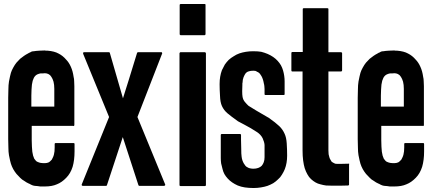

<svg xmlns="http://www.w3.org/2000/svg" viewBox="-20 -942 2249 972"><path d="M351.6 -304.7Q281.2 -304.7 140.6 -304.7Q140.6 -280.3 140.6 -231.4Q140.6 -213.9 141.6 -199.2Q142.6 -185.5 143.6 -173.8Q145.5 -163.1 147.5 -154.3Q150.4 -145.5 153.3 -138.7Q157.2 -132.8 161.1 -128.9Q165 -124 170.9 -122.1Q174.8 -120.1 178.7 -119.1Q182.6 -118.2 186.5 -117.2Q189.5 -116.2 197.3 -116.2Q206.1 -116.2 209 -116.2Q212.9 -116.2 217.8 -117.2Q222.7 -118.2 226.6 -120.1Q230.5 -122.1 234.4 -126Q238.3 -129.9 242.2 -133.8Q245.1 -138.7 248 -145.5Q251 -151.4 252.9 -159.2Q254.9 -167 255.9 -175.8Q256.8 -185.5 256.8 -196.3Q256.8 -202.1 256.8 -212.9Q256.8 -215.8 257.8 -216.8Q259.8 -217.8 261.7 -217.8Q292 -217.8 352.5 -217.8Q355.5 -217.8 356.4 -216.8Q357.4 -215.8 357.4 -212.9Q357.4 -201.2 357.4 -175.8Q357.4 -130.9 347.7 -97.7Q336.9 -63.5 315.4 -42Q293 -18.6 267.6 -8.8Q243.2 2 207 2Q204.1 2 195.3 2Q186.5 2 183.6 2Q176.8 1 169.9 0Q163.1 0 157.2 -1Q149.4 -2 144.5 -3.9Q140.6 -5.9 135.7 -7.8Q133.8 -9.8 130.9 -10.7Q128.9 -11.7 126 -12.7Q120.1 -15.6 114.3 -18.6Q108.4 -22.5 102.5 -26.4Q97.7 -29.3 91.8 -33.2Q86.9 -37.1 82 -42Q73.2 -50.8 63.5 -61.5Q54.7 -72.3 46.9 -85.9Q39.1 -100.6 35.2 -113.3Q31.2 -126 25.4 -156.2Q22.5 -173.8 22.5 -194.3Q21.5 -214.8 21.5 -238.3Q21.5 -239.3 21.5 -241.2Q21.5 -242.2 21.5 -242.2Q21.5 -242.2 21.5 -242.2Q21.5 -266.6 21.5 -316.4Q21.5 -357.4 21.5 -440.4Q21.5 -440.4 21.5 -441.4Q21.5 -441.4 21.5 -441.4Q21.5 -443.4 21.5 -447.3Q21.5 -470.7 22.5 -490.2Q22.5 -510.7 25.4 -529.3Q31.2 -559.6 35.2 -573.2Q39.1 -585.9 46.9 -599.6Q54.7 -614.3 63.5 -625Q73.2 -635.7 82 -644.5Q91.8 -652.3 101.6 -659.2Q111.3 -666 121.1 -670.9Q124 -672.9 126 -673.8Q128.9 -675.8 130.9 -675.8Q135.7 -678.7 139.6 -680.7Q144.5 -682.6 151.4 -682.6Q162.1 -684.6 179.7 -685.5Q196.3 -686.5 206.1 -686.5Q210 -685.5 212.9 -685.5Q216.8 -685.5 220.7 -685.5Q255.9 -682.6 276.4 -670.9Q297.9 -660.2 314.5 -640.6Q329.1 -626 338.9 -603.5Q348.6 -582 352.5 -553.7Q355.5 -542 355.5 -530.3Q356.4 -518.6 356.4 -505.9Q356.4 -440.4 356.4 -309.6Q356.4 -306.6 355.5 -305.7Q354.5 -303.7 351.6 -303.7Q351.6 -304.7 351.6 -304.7ZM254.9 -402.3Q254.9 -431.6 254.9 -492.2Q254.9 -502.9 253.9 -511.7Q252.9 -520.5 251 -528.3Q248 -535.2 246.1 -542Q243.2 -548.8 240.2 -552.7Q236.3 -558.6 233.4 -561.5Q229.5 -564.5 224.6 -567.4Q220.7 -569.3 215.8 -570.3Q210.9 -571.3 207 -571.3Q203.1 -571.3 195.3 -570.3Q186.5 -570.3 184.6 -570.3Q180.7 -569.3 176.8 -568.4Q172.9 -566.4 168.9 -565.4Q163.1 -562.5 159.2 -558.6Q154.3 -553.7 151.4 -547.9Q148.4 -542 145.5 -533.2Q143.6 -524.4 141.6 -513.7Q140.6 -502.9 139.6 -488.3Q138.7 -474.6 138.7 -458Q138.7 -439.5 138.7 -402.3Q177.7 -402.3 254.9 -402.3Z M814.5 -2.9Q814.5 -2 813.5 -2Q812.5 -1 810.5 -1Q769.5 -1 685.5 -1Q684.6 -1 682.6 -2Q681.6 -3.9 680.7 -4.9Q654.3 -85.9 601.6 -248Q575.2 -167 521.5 -4.9Q521.5 -2.9 519.5 -2Q518.6 -1 516.6 -1Q477.5 -1 398.4 -1Q398.4 -1 396.5 -2Q395.5 -2 394.5 -2.9Q394.5 -4.9 393.6 -5.9Q393.6 -5.9 393.6 -6.8Q393.6 -6.8 393.6 -7.8Q439.5 -122.1 532.2 -349.6Q488.3 -457 400.4 -670.9Q400.4 -671.9 401.4 -673.8Q401.4 -674.8 401.4 -675.8Q402.3 -676.8 403.3 -677.7Q404.3 -677.7 406.2 -677.7Q447.3 -677.7 531.2 -677.7Q533.2 -677.7 534.2 -676.8Q536.1 -675.8 536.1 -673.8Q558.6 -597.7 602.5 -444.3Q627 -520.5 673.8 -673.8Q674.8 -675.8 675.8 -676.8Q677.7 -677.7 678.7 -677.7Q717.8 -677.7 795.9 -677.7Q796.9 -677.7 798.8 -677.7Q799.8 -676.8 799.8 -675.8Q800.8 -674.8 800.8 -673.8Q801.8 -672.9 800.8 -670.9Q758.8 -563.5 675.8 -349.6Q722.7 -236.3 816.4 -7.8Q816.4 -6.8 816.4 -4.9Q815.4 -3.9 814.5 -2.9Z M889.6 -768.6Q889.6 -818.4 889.6 -917Q889.6 -918.9 891.6 -920.9Q893.6 -921.9 896.5 -921.9Q936.5 -921.9 1015.6 -921.9Q1018.6 -921.9 1019.5 -920.9Q1020.5 -919.9 1020.5 -918Q1020.5 -918 1020.5 -917Q1020.5 -867.2 1020.5 -768.6Q1020.5 -766.6 1018.6 -765.6Q1017.6 -763.7 1014.6 -763.7Q974.6 -763.7 895.5 -763.7Q892.6 -763.7 891.6 -765.6Q889.6 -766.6 889.6 -768.6ZM1022.5 -671.9Q1022.5 -587.9 1022.5 -420.9Q1022.5 -282.2 1022.5 -4.9Q1022.5 -2.9 1020.5 -1Q1019.5 0 1016.6 0Q976.6 0 894.5 0Q891.6 0 890.6 -1Q888.7 -2.9 888.7 -4.9Q888.7 -88.9 888.7 -255.9Q888.7 -394.5 888.7 -671.9Q888.7 -673.8 890.6 -675.8Q891.6 -677.7 894.5 -677.7Q935.5 -677.7 1016.6 -677.7Q1019.5 -677.7 1020.5 -675.8Q1022.5 -673.8 1022.5 -671.9Z M1433.6 -154.3Q1433.6 -134.8 1430.7 -118.2Q1427.7 -100.6 1421.9 -85.9Q1416 -71.3 1407.2 -57.6Q1399.4 -43.9 1387.7 -34.2Q1377 -23.4 1363.3 -14.6Q1349.6 -6.8 1334 -1Q1319.3 3.9 1300.8 6.8Q1283.2 9.8 1263.7 9.8Q1240.2 9.8 1219.7 6.8Q1200.2 3.9 1183.6 -2.9Q1168 -9.8 1155.3 -18.6Q1142.6 -27.3 1132.8 -38.1Q1123 -48.8 1116.2 -60.5Q1109.4 -73.2 1106.4 -86.9Q1102.5 -100.6 1099.6 -114.3Q1097.7 -127.9 1097.7 -141.6Q1097.7 -180.7 1097.7 -258.8Q1097.7 -260.7 1099.6 -262.7Q1100.6 -263.7 1102.5 -263.7Q1133.8 -263.7 1195.3 -263.7Q1197.3 -263.7 1198.2 -262.7Q1200.2 -260.7 1200.2 -258.8Q1200.2 -251 1200.2 -233.4Q1200.2 -219.7 1201.2 -190.4Q1201.2 -160.2 1203.1 -149.4Q1204.1 -139.6 1207 -130.9Q1210 -122.1 1213.9 -115.2Q1217.8 -108.4 1222.7 -102.5Q1226.6 -97.7 1233.4 -94.7Q1239.3 -90.8 1246.1 -89.8Q1253.9 -87.9 1262.7 -87.9Q1276.4 -87.9 1287.1 -91.8Q1297.9 -95.7 1304.7 -102.5Q1311.5 -110.4 1315.4 -121.1Q1319.3 -131.8 1319.3 -146.5Q1319.3 -149.4 1319.3 -152.3Q1319.3 -156.2 1319.3 -161.1Q1319.3 -171.9 1319.3 -186.5Q1319.3 -200.2 1319.3 -208Q1318.4 -222.7 1309.6 -242.2Q1299.8 -261.7 1279.3 -274.4Q1250 -293.9 1217.8 -310.5Q1185.5 -328.1 1184.6 -328.1Q1150.4 -352.5 1131.8 -368.2Q1113.3 -383.8 1103.5 -405.3Q1094.7 -424.8 1093.8 -457Q1091.8 -489.3 1091.8 -512.7Q1091.8 -514.6 1091.8 -517.6Q1091.8 -537.1 1094.7 -553.7Q1097.7 -571.3 1103.5 -586.9Q1110.4 -601.6 1118.2 -615.2Q1127 -627.9 1137.7 -638.7Q1149.4 -649.4 1163.1 -657.2Q1175.8 -666 1192.4 -671.9Q1207 -676.8 1224.6 -679.7Q1242.2 -682.6 1261.7 -682.6Q1287.1 -682.6 1302.7 -679.7Q1318.4 -675.8 1335 -668.9Q1350.6 -662.1 1363.3 -653.3Q1376 -644.5 1385.7 -633.8Q1395.5 -623 1402.3 -611.3Q1409.2 -598.6 1413.1 -585Q1417 -571.3 1418.9 -557.6Q1420.9 -543.9 1420.9 -530.3Q1420.9 -508.8 1420.9 -465.8Q1420.9 -463.9 1419.9 -461.9Q1418 -460.9 1416 -460.9Q1385.7 -460.9 1324.2 -460.9Q1321.3 -460.9 1320.3 -461.9Q1319.3 -463.9 1319.3 -465.8Q1319.3 -474.6 1319.3 -491.2Q1319.3 -501 1318.4 -504.9Q1317.4 -508.8 1317.4 -512.7Q1316.4 -514.6 1316.4 -516.6Q1315.4 -518.6 1315.4 -521.5Q1313.5 -532.2 1310.5 -541Q1307.6 -549.8 1303.7 -556.6Q1299.8 -563.5 1295.9 -568.4Q1291 -574.2 1285.2 -577.1Q1283.2 -577.1 1281.2 -579.1Q1276.4 -582 1273.4 -583Q1270.5 -584 1263.7 -584Q1249 -584 1240.2 -581.1Q1231.4 -579.1 1224.6 -572.3Q1217.8 -563.5 1212.9 -550.8Q1208 -538.1 1208 -524.4Q1208 -523.4 1207 -519.5Q1207 -516.6 1207 -511.7Q1206.1 -499 1206.1 -480.5Q1206.1 -461.9 1208 -451.2Q1210.9 -435.5 1220.7 -424.8Q1230.5 -413.1 1237.3 -407.2Q1237.3 -406.2 1238.3 -406.2Q1240.2 -404.3 1276.4 -382.8Q1311.5 -362.3 1341.8 -344.7Q1375 -321.3 1393.6 -303.7Q1411.1 -287.1 1420.9 -264.6Q1429.7 -246.1 1431.6 -215.8Q1433.6 -184.6 1433.6 -154.3Z M1747.1 -108.4Q1747.1 -75.2 1747.1 -7.8Q1747.1 -4.9 1745.1 -3.9Q1744.1 -2.9 1741.2 -2.9Q1741.2 -2.9 1703.1 -2Q1665 -2 1661.1 -2Q1645.5 -2 1630.9 -2.9Q1616.2 -4.9 1602.5 -8.8Q1588.9 -11.7 1577.1 -18.6Q1565.4 -25.4 1554.7 -35.2Q1543.9 -44.9 1536.1 -59.6Q1528.3 -73.2 1522.5 -90.8Q1517.6 -107.4 1514.6 -129.9Q1511.7 -152.3 1511.7 -180.7Q1511.7 -313.5 1511.7 -580.1Q1494.1 -580.1 1460 -580.1Q1457 -580.1 1456.1 -582Q1455.1 -583 1455.1 -586.9Q1455.1 -615.2 1455.1 -673.8Q1455.1 -675.8 1456.1 -676.8Q1457 -678.7 1460 -678.7Q1477.5 -678.7 1512.7 -678.7Q1512.7 -751 1512.7 -895.5Q1512.7 -897.5 1513.7 -899.4Q1515.6 -900.4 1517.6 -900.4Q1557.6 -900.4 1637.7 -900.4Q1639.6 -900.4 1641.6 -899.4Q1642.6 -897.5 1642.6 -895.5Q1642.6 -823.2 1642.6 -677.7Q1664.1 -677.7 1707 -677.7Q1709 -677.7 1710 -675.8Q1711.9 -674.8 1711.9 -672.9Q1711.9 -643.6 1711.9 -585.9Q1711.9 -583 1710 -582Q1709 -580.1 1707 -580.1Q1685.5 -580.1 1642.6 -580.1Q1642.6 -447.3 1642.6 -180.7Q1642.6 -169.9 1643.6 -161.1Q1645.5 -152.3 1647.5 -145.5Q1649.4 -138.7 1653.3 -132.8Q1656.2 -127 1659.2 -123Q1663.1 -120.1 1667 -118.2Q1671.9 -116.2 1676.8 -113.3Q1680.7 -112.3 1701.2 -112.3Q1721.7 -112.3 1743.2 -113.3Q1745.1 -114.3 1746.1 -113.3Q1747.1 -113.3 1748 -112.3Q1748 -111.3 1748 -111.3Q1748 -110.4 1747.1 -108.4Z M2121.1 -304.7Q2050.8 -304.7 1910.2 -304.7Q1910.2 -280.3 1910.2 -231.4Q1910.2 -213.9 1911.1 -199.2Q1912.1 -185.5 1913.1 -173.8Q1915 -163.1 1917 -154.3Q1919.9 -145.5 1922.9 -138.7Q1926.8 -132.8 1930.7 -128.9Q1934.6 -124 1940.4 -122.1Q1944.3 -120.1 1948.2 -119.1Q1952.1 -118.2 1956.1 -117.2Q1959 -116.2 1966.8 -116.2Q1975.6 -116.2 1978.5 -116.2Q1982.4 -116.2 1987.3 -117.2Q1992.2 -118.2 1996.1 -120.1Q2000 -122.1 2003.9 -126Q2007.8 -129.9 2011.7 -133.8Q2014.6 -138.7 2017.6 -145.5Q2020.5 -151.4 2022.5 -159.2Q2024.4 -167 2025.4 -175.8Q2026.4 -185.5 2026.4 -196.3Q2026.4 -202.1 2026.4 -212.9Q2026.4 -215.8 2027.3 -216.8Q2029.3 -217.8 2031.2 -217.8Q2061.5 -217.8 2122.1 -217.8Q2125 -217.8 2126 -216.8Q2127 -215.8 2127 -212.9Q2127 -201.2 2127 -175.8Q2127 -130.9 2117.2 -97.7Q2106.4 -63.5 2085 -42Q2062.5 -18.6 2037.1 -8.8Q2012.7 2 1976.6 2Q1973.6 2 1964.8 2Q1956.1 2 1953.1 2Q1946.3 1 1939.5 0Q1932.6 0 1926.8 -1Q1918.9 -2 1914.1 -3.9Q1910.2 -5.9 1905.3 -7.8Q1903.3 -9.8 1900.4 -10.7Q1898.4 -11.7 1895.5 -12.7Q1889.6 -15.6 1883.8 -18.6Q1877.9 -22.5 1872.1 -26.4Q1867.2 -29.3 1861.3 -33.2Q1856.4 -37.1 1851.6 -42Q1842.8 -50.8 1833 -61.5Q1824.2 -72.3 1816.4 -85.9Q1808.6 -100.6 1804.7 -113.3Q1800.8 -126 1794.9 -156.2Q1792 -173.8 1792 -194.3Q1791 -214.8 1791 -238.3Q1791 -239.3 1791 -241.2Q1791 -242.2 1791 -242.2Q1791 -242.2 1791 -242.2Q1791 -266.6 1791 -316.4Q1791 -357.4 1791 -440.4Q1791 -440.4 1791 -441.4Q1791 -441.4 1791 -441.4Q1791 -443.4 1791 -447.3Q1791 -470.7 1792 -490.2Q1792 -510.7 1794.9 -529.3Q1800.8 -559.6 1804.7 -573.2Q1808.6 -585.9 1816.4 -599.6Q1824.2 -614.3 1833 -625Q1842.8 -635.7 1851.6 -644.5Q1861.3 -652.3 1871.1 -659.2Q1880.9 -666 1890.6 -670.9Q1893.6 -672.9 1895.5 -673.8Q1898.4 -675.8 1900.4 -675.8Q1905.3 -678.7 1909.2 -680.7Q1914.1 -682.6 1920.9 -682.6Q1931.6 -684.6 1949.2 -685.5Q1965.8 -686.5 1975.6 -686.5Q1979.5 -685.5 1982.4 -685.5Q1986.3 -685.5 1990.2 -685.5Q2025.4 -682.6 2045.9 -670.9Q2067.4 -660.2 2084 -640.6Q2098.6 -626 2108.4 -603.5Q2118.2 -582 2122.1 -553.7Q2125 -542 2125 -530.3Q2126 -518.6 2126 -505.9Q2126 -440.4 2126 -309.6Q2126 -306.6 2125 -305.7Q2124 -303.7 2121.1 -303.7Q2121.1 -304.7 2121.1 -304.7ZM2024.4 -402.3Q2024.4 -431.6 2024.4 -492.2Q2024.4 -502.9 2023.4 -511.7Q2022.5 -520.5 2020.5 -528.3Q2017.6 -535.2 2015.6 -542Q2012.7 -548.8 2009.8 -552.7Q2005.9 -558.6 2002.9 -561.5Q1999 -564.5 1994.1 -567.4Q1990.2 -569.3 1985.4 -570.3Q1980.5 -571.3 1976.6 -571.3Q1972.7 -571.3 1964.8 -570.3Q1956.1 -570.3 1954.1 -570.3Q1950.2 -569.3 1946.3 -568.4Q1942.4 -566.4 1938.5 -565.4Q1932.6 -562.5 1928.7 -558.6Q1923.8 -553.7 1920.9 -547.9Q1918 -542 1915 -533.2Q1913.1 -524.4 1911.1 -513.7Q1910.2 -502.9 1909.2 -488.3Q1908.2 -474.6 1908.2 -458Q1908.2 -439.5 1908.2 -402.3Q1947.3 -402.3 2024.4 -402.3Z"/></svg>

Font: Typeface
Style: Regular
Weight: 400
Version: Version 1.0